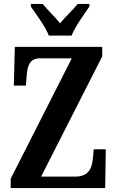

<svg xmlns="http://www.w3.org/2000/svg" viewBox="-20 -951 591 971"><path d="M227 -771H342C359 -816 407 -880 432 -918V-931H373C351 -903 309 -865 284 -833C259 -865 218 -903 196 -931H136V-918C162 -880 210 -816 227 -771ZM34 0H512L515 -196H454L450 -153C446 -104 431 -58 362 -58H188L497 -666V-714H55L50 -518H111L115 -569C119 -619 130 -656 183 -656H343L34 -47Z"/></svg>

Font: Noto Serif Sinhala ExtraCondensed
Style: Bold
Weight: 700
Width: 2
Designer: Jelle Bosma - Monotype Design Team
Foundry: Monotype Imaging Inc.
Version: Version 2.007